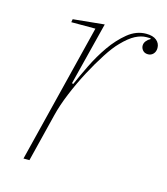

<svg xmlns="http://www.w3.org/2000/svg" viewBox="-85 -585 569 653"><g transform="rotate(15 200.0 -259.0)"><path d="M179 -490H94L96 -501L206 -512L150 -290L155 -289Q168 -319 187.5 -359Q207 -399 231.5 -434Q256 -469 286 -493.5Q316 -518 351 -518Q375 -518 387.5 -507.5Q400 -497 400 -481Q400 -468 392.5 -460Q385 -452 374 -452Q362 -452 355.5 -459.5Q349 -467 349 -476Q349 -485 355 -492.5Q361 -500 369 -504V-507H354Q336 -507 315.5 -496.5Q295 -486 270 -460Q252 -442 230 -408Q208 -374 186.5 -333.5Q165 -293 147 -249.5Q129 -206 120 -169L78 0H57Z"/></g></svg>

Font: IBM Plex Serif Thin
Style: Italic
Weight: 100
Italic angle: -14°
Designer: Mike Abbink, Paul van der Laan, Pieter van Rosmalen
Foundry: Bold Monday
Version: Version 3.001